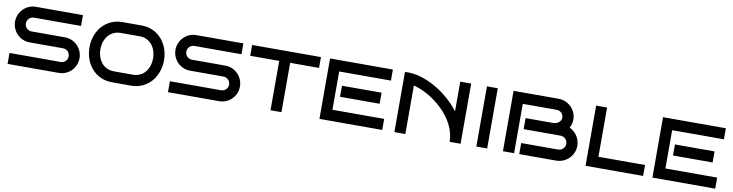

<svg xmlns="http://www.w3.org/2000/svg" viewBox="-21 -1140 6595 1728"><g transform="rotate(10 3276.0 -276.0)"><path d="M675 -162C675 -251 603 -325 513 -325H207C173 -325 145 -353 145 -388C145 -422 173 -451 207 -451H638V-550H207C119 -550 46 -476 46 -388C46 -298 119 -225 207 -225H513C548 -225 576 -197 576 -162C576 -127 548 -100 513 -100H46V0H513C603 0 675 -72 675 -162Z M1427 -276C1427 -427 1326 -550 1174 -550H1000C847 -550 746 -427 746 -276C746 -124 847 0 1000 0H1174C1326 0 1427 -124 1427 -276ZM1327 -276C1327 -179 1270 -100 1174 -100H1000C904 -100 846 -179 846 -276C846 -372 904 -451 1000 -451H1174C1270 -451 1327 -372 1327 -276Z M2141 -162C2141 -251 2069 -325 1979 -325H1673C1639 -325 1611 -353 1611 -388C1611 -422 1639 -451 1673 -451H2104V-550H1673C1585 -550 1512 -476 1512 -388C1512 -298 1585 -225 1673 -225H1979C2014 -225 2042 -197 2042 -162C2042 -127 2014 -100 1979 -100H1512V0H1979C2069 0 2141 -72 2141 -162Z M2549 -451H2813V-550H2184V-451H2449V0H2549Z M3470 -101H2997V-451H3470V-552H2896V0H3470ZM3406 -329H3044V-228H3406Z M4186 0V-550H4086V-278C3970 -434 3778 -541 3635 -549V-550H3581V0H3681V-443C3850 -403 4086 -219 4086 0Z M4429 -550H4330V0H4429Z M5224 -164C5224 -230 5184 -288 5127 -314C5140 -336 5148 -362 5148 -390C5148 -480 5074 -552 4984 -552H4573V0H4675V-451H4984C5019 -451 5047 -425 5047 -390C5047 -356 5016 -331 4977 -329H4722V-228H5059C5095 -228 5123 -200 5123 -164C5123 -129 5095 -101 5059 -101H4722V0H5059C5150 0 5224 -73 5224 -164Z M5854 -100H5428V-550H5328V0H5854Z M6513 -101H6040V-451H6513V-552H5939V0H6513ZM6449 -329H6087V-228H6449Z"/></g></svg>

Font: Bruno Ace SC
Style: Regular
Weight: 400
Designer: Astigmatic (AOETI)
Foundry: Astigmatic (AOETI)
Version: Version 1.000